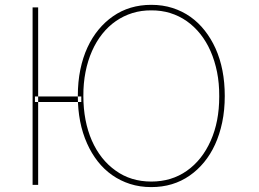

<svg xmlns="http://www.w3.org/2000/svg" viewBox="-20 -757 1062 787"><path d="M136.4 0.7H113.6V-726.6H136.4ZM313.2 -361.5H123.2V-338.8H313.2ZM600.1 9.9Q553.3 9.9 513 -3Q472.7 -16 439.5 -39.4Q406.2 -62.9 380.5 -95.7Q354.8 -128.6 337 -168.7Q299 -253.2 299 -363.6Q299 -421.9 309.3 -471.8Q319.6 -521.7 338.6 -562.7Q357.6 -603.7 384.1 -635.7Q410.5 -667.6 442.8 -690Q510.3 -737.2 600.1 -737.2Q647 -737.2 687.3 -724.3Q727.6 -711.3 760.7 -687.9Q793.7 -664.4 819.4 -631.6Q845.2 -598.7 863.3 -558.9Q901.3 -474.4 901.3 -363.6Q901.3 -305.4 890.8 -255.5Q880.3 -205.6 861.5 -164.6Q842.7 -123.6 816.2 -91.6Q789.8 -59.7 757.5 -37.3Q690 9.9 600.1 9.9ZM600.1 -12.8Q683.2 -12.8 745.7 -56.8Q808.6 -100.9 843.8 -180.4Q878.6 -258.5 878.6 -360.4V-363.6Q878.9 -415.5 869.7 -461.6Q860.4 -507.8 843.2 -547.1Q826 -586.3 801.3 -617.4Q776.6 -648.4 745.6 -670.3Q714.5 -692.1 677.7 -703.5Q641 -714.8 600.1 -714.5Q559.3 -714.8 522.7 -703.5Q486.2 -692.1 455.1 -670.6Q424 -649.1 399.1 -617.9Q374.3 -586.6 357.1 -547.6Q339.8 -508.5 330.6 -462.2Q321.4 -415.8 321.7 -363.6Q321.7 -260.7 356.5 -180.8Q391.3 -101.9 454.2 -57.5Q516.3 -12.8 600.1 -12.8Z"/></svg>

Font: Linik Sans Thin
Style: Regular
Weight: 100
Designer: Fonts by Rasmus Andersson / Changes by Cristiano Sobral with parts from Marc Monis
Foundry: rsms
Version: Version 3.020; ttfautohint (v1.6)